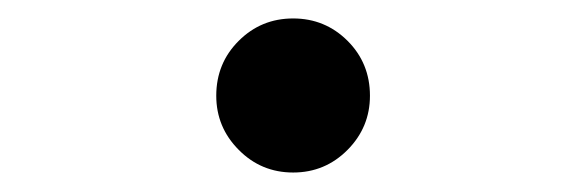

<svg xmlns="http://www.w3.org/2000/svg" viewBox="-20 -547 626 205"><path d="M293 -362.8Q258.8 -362.8 234.9 -387Q210.9 -411.1 210.9 -444.8Q210.9 -479.5 234.9 -503.4Q258.8 -527.3 293 -527.3Q327.1 -527.3 351.1 -503.4Q375 -479.5 375 -444.8Q375 -411.1 351.1 -387Q327.1 -362.8 293 -362.8Z"/></svg>

Font: Cascadia Mono PL SemiBold
Style: Regular
Weight: 600
Monospace: yes
Designer: Aaron Bell
Foundry: Saja Typeworks
Version: Version 2404.023; ttfautohint (v1.8.4)